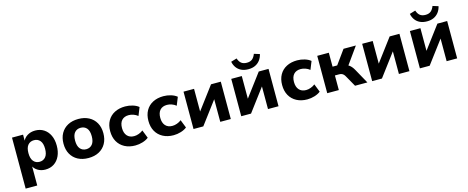

<svg xmlns="http://www.w3.org/2000/svg" viewBox="-42 -1497 5966 2448"><g transform="rotate(-15 2941.5 -273.5)"><path d="M70 180V-493H216V-397H209Q226 -446 271.5 -475Q317 -504 377 -504Q442 -504 491 -472.5Q540 -441 567.5 -383.5Q595 -326 595 -247Q595 -169 568 -111Q541 -53 492.5 -21Q444 11 377 11Q319 11 275 -17Q231 -45 214 -90H223V180ZM331 -104Q381 -104 411 -140Q441 -176 441 -247Q441 -319 411 -354Q381 -389 331 -389Q281 -389 251 -354Q221 -319 221 -247Q221 -176 251 -140Q281 -104 331 -104Z M947 11Q867 11 808 -20.5Q749 -52 716.5 -110Q684 -168 684 -247Q684 -326 716.5 -383.5Q749 -441 808 -472.5Q867 -504 947 -504Q1027 -504 1086 -472.5Q1145 -441 1177.5 -383.5Q1210 -326 1210 -247Q1210 -168 1177.5 -110Q1145 -52 1086 -20.5Q1027 11 947 11ZM947 -105Q997 -105 1027 -140.5Q1057 -176 1057 -247Q1057 -319 1027 -353.5Q997 -388 947 -388Q897 -388 867 -353.5Q837 -319 837 -247Q837 -176 867 -140.5Q897 -105 947 -105Z M1565 11Q1485 11 1425 -21Q1365 -53 1332.5 -111Q1300 -169 1300 -248Q1300 -327 1332.5 -384.5Q1365 -442 1425 -473Q1485 -504 1565 -504Q1615 -504 1663 -489.5Q1711 -475 1742 -449L1699 -342Q1674 -363 1642 -374Q1610 -385 1581 -385Q1521 -385 1488.5 -349.5Q1456 -314 1456 -247Q1456 -182 1488.5 -145Q1521 -108 1581 -108Q1610 -108 1642 -119.5Q1674 -131 1699 -151L1741 -44Q1711 -19 1662.5 -4Q1614 11 1565 11Z M2070 11Q1990 11 1930 -21Q1870 -53 1837.5 -111Q1805 -169 1805 -248Q1805 -327 1837.5 -384.5Q1870 -442 1930 -473Q1990 -504 2070 -504Q2120 -504 2168 -489.5Q2216 -475 2247 -449L2204 -342Q2179 -363 2147 -374Q2115 -385 2086 -385Q2026 -385 1993.5 -349.5Q1961 -314 1961 -247Q1961 -182 1993.5 -145Q2026 -108 2086 -108Q2115 -108 2147 -119.5Q2179 -131 2204 -151L2246 -44Q2216 -19 2167.5 -4Q2119 11 2070 11Z M2334 0V-493H2473V-166H2452L2697 -493H2826V0H2687V-328H2709L2463 0Z M2964 0V-493H3103V-166H3082L3327 -493H3456V0H3317V-328H3339L3093 0ZM3210 -555Q3155 -555 3115.5 -574Q3076 -593 3052 -627Q3028 -661 3020 -704L3097 -727Q3112 -682 3139 -661Q3166 -640 3211 -640Q3256 -640 3282.5 -662Q3309 -684 3325 -727L3399 -704Q3388 -658 3362.5 -624.5Q3337 -591 3298.5 -573Q3260 -555 3210 -555Z M3835 11Q3755 11 3695 -21Q3635 -53 3602.5 -111Q3570 -169 3570 -248Q3570 -327 3602.5 -384.5Q3635 -442 3695 -473Q3755 -504 3835 -504Q3885 -504 3933 -489.5Q3981 -475 4012 -449L3969 -342Q3944 -363 3912 -374Q3880 -385 3851 -385Q3791 -385 3758.5 -349.5Q3726 -314 3726 -247Q3726 -182 3758.5 -145Q3791 -108 3851 -108Q3880 -108 3912 -119.5Q3944 -131 3969 -151L4011 -44Q3981 -19 3932.5 -4Q3884 11 3835 11Z M4099 0V-493H4252V-309H4313L4446 -493H4609L4429 -241L4402 -287Q4429 -284 4450.5 -272Q4472 -260 4490 -239.5Q4508 -219 4523 -191L4629 0H4466L4386 -142Q4376 -161 4364.5 -172Q4353 -183 4339.5 -188Q4326 -193 4307 -193H4252V0Z M4692 0V-493H4831V-166H4810L5055 -493H5184V0H5045V-328H5067L4821 0Z M5322 0V-493H5461V-166H5440L5685 -493H5814V0H5675V-328H5697L5451 0ZM5568 -555Q5513 -555 5473.5 -574Q5434 -593 5410 -627Q5386 -661 5378 -704L5455 -727Q5470 -682 5497 -661Q5524 -640 5569 -640Q5614 -640 5640.5 -662Q5667 -684 5683 -727L5757 -704Q5746 -658 5720.5 -624.5Q5695 -591 5656.5 -573Q5618 -555 5568 -555Z"/></g></svg>

Font: Nunito Sans 11pt ExtraBold
Style: Regular
Weight: 800
Version: Version 3.101;gftools[0.9.27]